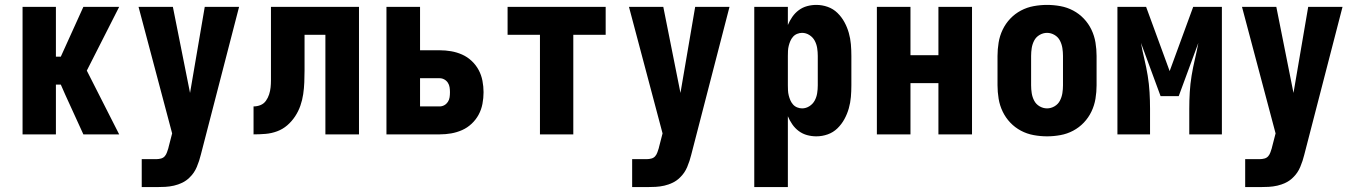

<svg xmlns="http://www.w3.org/2000/svg" viewBox="-20 -548 5540 783"><path d="M72 0V-520H208V-317H228L320 -520H466L334 -260L466 0H320L246 -162L228 -203H208V0Z M558 215V101H618Q627 101 636.5 98.5Q646 96 652 89Q658 82 661 73Q664 64 667 55V54L682 -4L545 -520H685L755 -169L815 -520H955L799 83Q793 108 782.5 133Q772 158 753 176Q740 189 723.5 197Q707 205 689.5 209Q672 213 654 214Q636 215 618 215Z M1014 0V-114Q1029 -114 1042.5 -119.5Q1056 -125 1064.5 -137Q1073 -149 1077.5 -163Q1082 -177 1083.5 -191.5Q1085 -206 1085 -220.5Q1085 -235 1085 -249V-520H1444V0H1307V-406H1222V-261Q1222 -237 1221 -212.5Q1220 -188 1216.5 -164Q1213 -140 1205 -117Q1197 -94 1183.5 -73.5Q1170 -53 1151.5 -37Q1133 -21 1110 -12.5Q1087 -4 1062.5 -2Q1038 0 1014 0Z M1556 0V-520H1693V-343H1773Q1797 -343 1820 -339Q1843 -335 1864.5 -325.5Q1886 -316 1903.5 -299.5Q1921 -283 1932 -262.5Q1943 -242 1947.5 -218.5Q1952 -195 1952 -172Q1952 -148 1947.5 -124.5Q1943 -101 1932 -80.5Q1921 -60 1903.5 -43.5Q1886 -27 1864.5 -17.5Q1843 -8 1820 -4Q1797 0 1773 0ZM1773 -114Q1783 -114 1792 -119Q1801 -124 1806.5 -132.5Q1812 -141 1813.5 -151Q1815 -161 1815 -172Q1815 -182 1813.5 -192Q1812 -202 1806.5 -210.5Q1801 -219 1792 -224Q1783 -229 1773 -229H1693V-114Z M2182 0V-406H2050V-520H2450V-406H2318V0Z M2558 215V101H2618Q2627 101 2636.5 98.5Q2646 96 2652 89Q2658 82 2661 73Q2664 64 2667 55V54L2682 -4L2545 -520H2685L2755 -169L2815 -520H2955L2799 83Q2793 108 2782.5 133Q2772 158 2753 176Q2740 189 2723.5 197Q2707 205 2689.5 209Q2672 213 2654 214Q2636 215 2618 215Z M3056 215V-520H3193V-446Q3200 -463 3211 -479Q3222 -495 3237.5 -506.5Q3253 -518 3271.5 -523Q3290 -528 3309 -528Q3333 -528 3355.5 -520Q3378 -512 3395 -495.5Q3412 -479 3423.5 -458Q3435 -437 3441.5 -414Q3448 -391 3450 -367.5Q3452 -344 3452 -320V-200Q3452 -176 3450 -152.5Q3448 -129 3441.5 -106Q3435 -83 3423.5 -62Q3412 -41 3395 -24.5Q3378 -8 3355.5 0Q3333 8 3309 8Q3290 8 3271.5 3Q3253 -2 3237.5 -13.5Q3222 -25 3211 -41Q3200 -57 3193 -74V215ZM3251 -106Q3267 -106 3281 -115Q3295 -124 3302.5 -138Q3310 -152 3312.5 -168Q3315 -184 3315 -200V-320Q3315 -336 3312.5 -352Q3310 -368 3302.5 -382Q3295 -396 3281 -405Q3267 -414 3251 -414Q3241 -414 3231 -410Q3221 -406 3214 -398Q3207 -390 3203 -380.5Q3199 -371 3196.5 -361Q3194 -351 3193.5 -340.5Q3193 -330 3193 -320V-200Q3193 -190 3193.5 -179.5Q3194 -169 3196.5 -159Q3199 -149 3203 -139.5Q3207 -130 3214 -122Q3221 -114 3231 -110Q3241 -106 3251 -106Z M3556 0V-520H3693V-323H3807V-520H3944V0H3807V-209H3693V0Z M4250 8Q4223 8 4195.5 3Q4168 -2 4143.5 -15Q4119 -28 4100 -48Q4081 -68 4069 -93Q4057 -118 4052.5 -145.5Q4048 -173 4048 -200V-320Q4048 -347 4052.5 -374.5Q4057 -402 4069 -427Q4081 -452 4100 -472Q4119 -492 4143.5 -505Q4168 -518 4195.5 -523Q4223 -528 4250 -528Q4277 -528 4304.5 -523Q4332 -518 4356.5 -505Q4381 -492 4400 -472Q4419 -452 4431 -427Q4443 -402 4447.5 -374.5Q4452 -347 4452 -320V-200Q4452 -173 4447.5 -145.5Q4443 -118 4431 -93Q4419 -68 4400 -48Q4381 -28 4356.5 -15Q4332 -2 4304.5 3Q4277 8 4250 8ZM4250 -106Q4266 -106 4280.5 -114.5Q4295 -123 4302.5 -137.5Q4310 -152 4312.5 -168Q4315 -184 4315 -200V-320Q4315 -336 4312.5 -352Q4310 -368 4302.5 -382.5Q4295 -397 4280.5 -405.5Q4266 -414 4250 -414Q4234 -414 4219.5 -405.5Q4205 -397 4197.5 -382.5Q4190 -368 4187.5 -352Q4185 -336 4185 -320V-200Q4185 -184 4187.5 -168Q4190 -152 4197.5 -137.5Q4205 -123 4219.5 -114.5Q4234 -106 4250 -106Z M4537 0V-520H4654L4750 -258L4846 -520H4963V0H4830V-104Q4830 -138 4832 -172Q4834 -206 4839.5 -239.5Q4845 -273 4853 -306.5Q4861 -340 4867 -373L4787 -156H4713L4633 -373Q4639 -340 4647 -306.5Q4655 -273 4660.5 -239.5Q4666 -206 4668 -172Q4670 -138 4670 -104V0Z M5058 215V101H5118Q5127 101 5136.5 98.5Q5146 96 5152 89Q5158 82 5161 73Q5164 64 5167 55V54L5182 -4L5045 -520H5185L5255 -169L5315 -520H5455L5299 83Q5293 108 5282.5 133Q5272 158 5253 176Q5240 189 5223.5 197Q5207 205 5189.5 209Q5172 213 5154 214Q5136 215 5118 215Z"/></svg>

Font: Iosevka SS18 Heavy
Style: Regular
Weight: 900
Monospace: yes
Designer: Belleve Invis
Foundry: Belleve Invis
Version: Version 25.1.1; ttfautohint (v1.8.4)